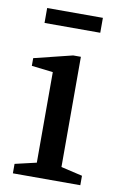

<svg xmlns="http://www.w3.org/2000/svg" viewBox="-79 -714 476 760"><g transform="rotate(10 159.5 -334.0)"><path d="M28 0V-38L114 -58V-422L28 -432V-463L182 -501H213V-58L299 -38V0ZM48 -608V-668H272V-608Z"/></g></svg>

Font: Manuale Medium
Style: Regular
Weight: 500
Designer: Eduardo Tunni / Pablo Cosgaya
Foundry: Eduardo Tunni / Pablo Cosgaya
Version: Version 1.002